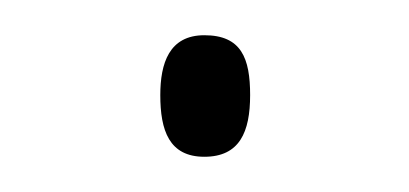

<svg xmlns="http://www.w3.org/2000/svg" viewBox="-20 -82 232 109"><path d="M71 -28C71 -8 76 7 96 7C116 7 122 -7 122 -28C122 -49 117 -62 96 -62C76 -62 71 -46 71 -28Z"/></svg>

Font: Noto Sans Myanmar UI Condensed Thin
Style: Regular
Weight: 100
Width: 3
Designer: Monotype Design Team
Foundry: Monotype Imaging Inc.
Version: Version 2.103